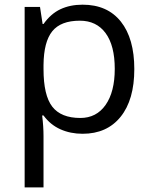

<svg xmlns="http://www.w3.org/2000/svg" viewBox="-20 -565 653 825"><path d="M335 9.8Q282.7 9.8 239.5 -9.5Q196.3 -28.8 167 -68.8H161.1Q167 -22 167 20V240.2H85.9V-535.2H151.9L163.1 -461.9H167Q198.2 -505.9 239.7 -525.4Q281.2 -544.9 335 -544.9Q441.4 -544.9 499.3 -472.2Q557.1 -399.4 557.1 -268.1Q557.1 -136.2 498.3 -63.2Q439.5 9.8 335 9.8ZM323.2 -476.1Q241.2 -476.1 204.6 -430.7Q168 -385.3 167 -286.1V-268.1Q167 -155.3 204.6 -106.7Q242.2 -58.1 325.2 -58.1Q394.5 -58.1 433.8 -114.3Q473.1 -170.4 473.1 -269Q473.1 -369.1 433.8 -422.6Q394.5 -476.1 323.2 -476.1Z"/></svg>

Font: f0_52653 
Style: Regular
Weight: 400
Foundry: Ascender Corporation
Version: Version 1.10